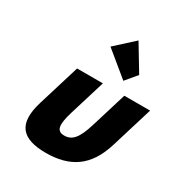

<svg xmlns="http://www.w3.org/2000/svg" viewBox="-195 -984 1083 1142"><g transform="rotate(30 347.0 -412.5)"><path d="M425.7 -840 299.5 -725 467.4 -587 531.8 -664ZM192.7 -513H369.7L295.1 -269C264.2 -168 272 -129 325.9 -129C379.9 -129 411.5 -168 442.4 -269L517 -513H694L606.2 -226C553.6 -54 446.5 15 281.9 15C117.3 15 52.4 -54 105 -226Z"/></g></svg>

Font: Hussar
Style: BdSuprConOblThree
Weight: 700
Foundry: Cannot Into Space Fonts
Version: Version 2.00